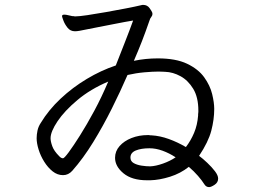

<svg xmlns="http://www.w3.org/2000/svg" viewBox="-20 -736 1040 786"><path d="M582 2Q520 2 485.5 -26.5Q451 -55 451 -90Q451 -117 469.5 -138Q488 -159 518.5 -171Q549 -183 585 -183Q587 -183 589 -183L596 -182Q598 -182 600 -182Q635 -180 671 -167Q707 -154 741 -134Q761 -160 774.5 -192Q788 -224 791 -263Q791 -266 791 -268L792 -278Q792 -281 792 -283Q792 -338 771 -372.5Q750 -407 719 -424Q688 -441 656 -442Q652 -442 645 -442.5Q638 -443 629 -443Q606 -443 571.5 -440Q537 -437 502 -429Q473 -362 437.5 -291Q402 -220 361.5 -154Q321 -88 276 -37Q260 -19 238 -19Q215 -19 195.5 -34.5Q176 -50 161 -74Q146 -98 138 -124Q130 -150 130 -170Q130 -185 133.5 -201.5Q137 -218 147 -233Q179 -286 228 -332Q277 -378 335.5 -413Q394 -448 454 -468Q470 -509 490.5 -561Q511 -613 525 -652Q494 -647 451.5 -638.5Q409 -630 369.5 -622.5Q330 -615 306 -610Q300 -609 295.5 -608.5Q291 -608 287 -608Q268 -608 256.5 -622.5Q245 -637 239.5 -652Q234 -667 234 -669Q234 -674 237 -675Q239 -676 244 -676Q250 -676 258 -674Q266 -672 276 -670Q278 -670 280 -670L286 -669Q288 -669 290 -669Q304 -669 338 -674Q372 -679 414 -686.5Q456 -694 495 -701.5Q534 -709 559 -715Q561 -716 566 -716Q583 -716 592.5 -702.5Q602 -689 603 -685Q604 -683 604 -679Q604 -672 599 -666Q594 -660 592 -652Q575 -603 561 -567Q547 -531 528 -487Q552 -492 576.5 -494.5Q601 -497 626 -497Q700 -497 746 -475Q792 -453 816 -419.5Q840 -386 848.5 -351Q857 -316 857 -290Q857 -247 845 -201Q833 -155 795 -98Q810 -87 828.5 -69.5Q847 -52 860 -35Q873 -18 873 -5Q873 11 858.5 20.5Q844 30 836 30Q824 30 817 19Q807 3 790.5 -16Q774 -35 753 -53Q719 -26 676 -12.5Q633 1 595 2ZM423 -402Q350 -371 297 -326.5Q244 -282 215.5 -239.5Q187 -197 187 -170Q187 -157 194 -137.5Q201 -118 222 -97Q230 -88 238 -88Q243 -88 261.5 -113Q280 -138 307.5 -181.5Q335 -225 365.5 -281.5Q396 -338 423 -402ZM699 -92Q673 -109 645.5 -119Q618 -129 592 -129Q558 -129 536 -120Q514 -111 514 -91Q514 -76 527 -68.5Q540 -61 559 -58Q578 -55 595 -55Q618 -56 647.5 -66.5Q677 -77 699 -92Z"/></svg>

Font: Klee One SemiBold
Style: Regular
Weight: 600
Designer: Fontworks Inc.
Foundry: Fontworks Inc.
Version: Version 1.00;January 12, 2022;FontCreator 13.0.0.2683 64-bit